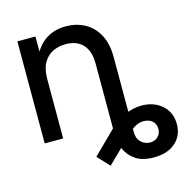

<svg xmlns="http://www.w3.org/2000/svg" viewBox="-107 -629 923 937"><g transform="rotate(-15 354.5 -160.5)"><path d="M558.1 204.1Q501 204.1 466.6 181.2Q432.1 158.2 416.3 122.1Q400.4 85.9 400.4 46.9V-116.7H493.7V58.6Q493.7 92.8 513.2 110.8Q532.7 128.9 558.6 128.9Q583 128.9 598.4 113.5Q613.8 98.1 613.8 74.7Q613.8 53.2 600.8 38.8Q587.9 24.4 565.9 21Q548.8 18.6 533.7 22.2Q518.6 25.9 504.9 34.7Q491.2 43.5 478 55.7L342.3 188.5L286.1 128.4L401.9 14.2Q436 -19.5 479 -37.8Q522 -56.2 563 -56.2Q625.5 -56.2 666.3 -20Q707 16.1 707 75.7Q707 133.3 667 168.7Q627 204.1 558.1 204.1ZM152.8 -299.3V0H59.6V-515.6H150.9V-389.2H127.4Q152.3 -458.5 197.5 -491.9Q242.7 -525.4 305.7 -525.4Q358.4 -525.4 400.9 -502.7Q443.4 -480 468.5 -434.6Q493.7 -389.2 493.7 -320.8V0H400.4V-311.5Q400.4 -376 369.6 -408.7Q338.9 -441.4 282.7 -441.4Q246.6 -441.4 217 -426.8Q187.5 -412.1 170.2 -380.9Q152.8 -349.6 152.8 -299.3Z"/></g></svg>

Font: Inter Cardless Display
Style: Regular
Weight: 400
Designer: Rasmus Andersson
Foundry: rsms
Version: Version 4.001;git-9221beed3